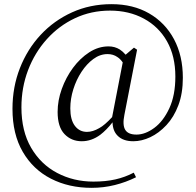

<svg xmlns="http://www.w3.org/2000/svg" viewBox="-20 -735 940 923"><path d="M373 -56Q323 -56 290 -90.5Q257 -125 257 -197Q257 -252 277 -307.5Q297 -363 331 -409Q365 -455 409 -483.5Q453 -512 502 -512Q532 -512 556 -497Q570 -488 584 -472L624 -506L639 -496L578 -183Q568 -134 582 -111Q596 -88 636 -88Q678 -88 721.5 -120Q765 -152 794 -214.5Q823 -277 823 -367Q823 -465 783 -536Q743 -607 671.5 -645.5Q600 -684 509 -684Q418 -684 340.5 -647.5Q263 -611 205 -546.5Q147 -482 115 -398Q83 -314 83 -219Q83 -105 129.5 -25Q176 55 255 96.5Q334 138 429 138Q488 138 534.5 127.5Q581 117 623 95L634 117Q586 141 532 154.5Q478 168 420 168Q311 168 225 124Q139 80 89.5 -5Q40 -90 40 -212Q40 -316 75.5 -407Q111 -498 175 -567Q239 -636 326 -675.5Q413 -715 516 -715Q620 -715 697 -670.5Q774 -626 816.5 -546.5Q859 -467 859 -361Q859 -286 837.5 -229Q816 -172 780 -133.5Q744 -95 702.5 -75.5Q661 -56 621 -56Q571 -56 545 -83Q522 -106 521 -147Q492 -110 462 -87Q420 -56 373 -56ZM519 -172 570 -435Q558 -452 544 -461Q524 -475 497 -475Q461 -475 429 -451.5Q397 -428 372 -390Q347 -352 332.5 -306Q318 -260 318 -214Q318 -159 340 -130Q362 -101 398 -101Q426 -101 457 -119Q483 -133 519 -172Z"/></svg>

Font: Early Summer Mincho Light
Style: Regular
Weight: 300
Designer: GuiWonder
Version: Version 1.002